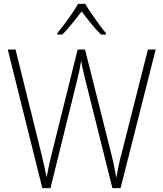

<svg xmlns="http://www.w3.org/2000/svg" viewBox="-20 -969 841 989"><path d="M782 -714 601 0H559L421 -552Q414 -581 408.5 -604Q403 -627 398 -656Q394 -630 389.5 -609Q385 -588 379 -563L240 0H198L20 -714H60L191 -186Q201 -144 208 -113Q215 -82 220 -56Q226 -89 233.5 -122.5Q241 -156 249 -187L380 -714H418L551 -185Q561 -146 567 -117Q573 -88 579 -53Q585 -87 591.5 -117.5Q598 -148 608 -185L742 -714ZM419 -949Q432 -927 451.5 -898.5Q471 -870 491 -842.5Q511 -815 526 -798V-791H500Q475 -816 448.5 -848.5Q422 -881 401 -910Q379 -882 352.5 -849Q326 -816 301 -791H275V-798Q291 -817 311.5 -844.5Q332 -872 351 -899.5Q370 -927 382 -949Z"/></svg>

Font: Noto Sans Ethiopic SemiCondensed ExtraLight
Style: Regular
Weight: 200
Width: 4
Designer: Monotype Design Team
Foundry: Monotype Imaging Inc.
Version: Version 2.102; ttfautohint (v1.8.4.7-5d5b)